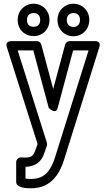

<svg xmlns="http://www.w3.org/2000/svg" viewBox="-20 -774 579 1032"><path d="M117 123C170 121 204 95 218 49L232 9C234 4 233 -2 232 -7L75 -503H159L242 -194C242 -194 280 -155 290 -194L373 -503H456L276 71C254 140 222 188 148 188C136 188 125 187 117 186ZM148 238C253 238 300 162 324 86L514 -521C525 -555 492 -553 490 -553H354C344 -553 333 -545 330 -534L266 -296L202 -534C200 -543 190 -553 178 -553H41C5 -553 16 -522 17 -520L182 0L170 33C159 63 152 73 111 73C108 73 100 72 92 72C81 72 67 82 67 97V204C67 235 119 238 148 238ZM161 -630C138 -630 125 -642 125 -667C125 -691 140 -704 161 -704C182 -704 196 -691 196 -667C196 -642 182 -630 161 -630ZM161 -580C209 -580 246 -616 246 -667C246 -717 208 -754 161 -754C114 -754 75 -718 75 -667C75 -615 113 -580 161 -580ZM375 -629C354 -629 339 -642 339 -667C339 -691 354 -704 375 -704C396 -704 410 -691 410 -667C410 -642 395 -629 375 -629ZM375 -579C423 -579 460 -617 460 -667C460 -717 422 -754 375 -754C328 -754 289 -718 289 -667C289 -616 327 -579 375 -579Z"/></svg>

Font: Asimov
Style: NarOu
Weight: 500
Designer: Google
Version: Version 2.000980; 2014